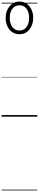

<svg xmlns="http://www.w3.org/2000/svg" viewBox="-20 -1483 494 2441"><path d="M228 -1048Q175 -1048 135.5 -1074.5Q96 -1101 74 -1148.5Q52 -1196 52 -1256Q52 -1301 65.5 -1339Q79 -1377 102.5 -1404.5Q126 -1432 158 -1447.5Q190 -1463 228 -1463Q278 -1463 317.5 -1436.5Q357 -1410 379.5 -1363Q402 -1316 402 -1256Q402 -1210 389 -1172.5Q376 -1135 353 -1106.5Q330 -1078 298.5 -1063Q267 -1048 228 -1048ZM228 -1095Q256 -1095 278.5 -1106.5Q301 -1118 317 -1139.5Q333 -1161 341.5 -1190.5Q350 -1220 350 -1256Q350 -1328 317.5 -1372Q285 -1416 228 -1416Q199 -1416 176.5 -1404.5Q154 -1393 137.5 -1372Q121 -1351 112.5 -1321.5Q104 -1292 104 -1256Q104 -1184 137 -1139.5Q170 -1095 228 -1095ZM0 928H454V938H0ZM0 -20H454V0H0ZM0 -505H454V-500H0ZM0 -1448H454V-1438H0Z"/></svg>

Font: Playwrite ID Guides
Style: Regular
Weight: 400
Designer: Veronika Burian, José Scaglione
Foundry: TypeTogether
Version: Version 1.003